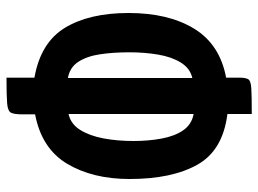

<svg xmlns="http://www.w3.org/2000/svg" viewBox="-122 -663 795 591"><g transform="rotate(-90 275.5 -367.5)"><path d="M220 10V-65Q108 -79 64 -157.5Q20 -236 20 -366Q20 -480 67 -558.5Q114 -637 219 -657V-696Q219 -721 224 -731Q229 -741 252.5 -743Q276 -745 332 -745V-659Q440 -640 485.5 -565Q531 -490 531 -369Q531 -246 482.5 -167Q434 -88 332 -69V-29Q332 -10 327.5 -1.5Q323 7 300 8.5Q277 10 220 10ZM220 -169V-554Q189 -547 171 -518Q153 -489 145 -446.5Q137 -404 137 -354Q137 -308 144.5 -267.5Q152 -227 170 -201Q188 -175 220 -169ZM331 -173Q361 -180 378.5 -208.5Q396 -237 403 -278.5Q410 -320 410 -367Q410 -416 404 -456.5Q398 -497 381 -523.5Q364 -550 331 -556Z"/></g></svg>

Font: Yanone Kaffeesatz ExtraLight
Style: Regular
Weight: 200
Designer: Yanone (Cyrillic: Daniel Pouzeot, Huerta Tipografica, and Cyreal)
Foundry: Yanone
Version: Version 2.003